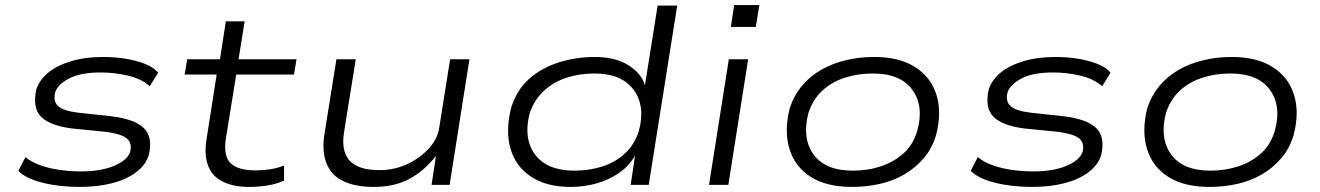

<svg xmlns="http://www.w3.org/2000/svg" viewBox="-20 -727 5191 755"><path d="M292 8Q213 8 147.5 -8.5Q82 -25 52 -55L80 -109Q103 -90 137.5 -77.5Q172 -65 213.5 -59Q255 -53 298 -53Q377 -53 429 -75Q481 -97 492 -130Q500 -163 480 -181.5Q460 -200 393 -209L261 -222Q173 -234 140 -269.5Q107 -305 123 -376Q136 -414 170.5 -442Q205 -470 260 -486.5Q315 -503 385 -503Q432 -503 474.5 -496Q517 -489 551 -475.5Q585 -462 602 -441L569 -388Q536 -417 483.5 -429.5Q431 -442 376 -442Q297 -442 252 -418.5Q207 -395 197 -364Q188 -329 208.5 -310Q229 -291 287 -284L416 -270Q509 -259 545.5 -223.5Q582 -188 565 -117Q553 -78 515 -49.5Q477 -21 420.5 -6.5Q364 8 292 8Z M959 8Q899 8 857.5 -12Q816 -32 799.5 -72.5Q783 -113 791 -172L832 -434H706L716 -494H845L868 -643H942L918 -494H1146L1136 -434H909L868 -181Q858 -112 887.5 -84.5Q917 -57 984 -57Q1012 -57 1040 -61Q1068 -65 1097 -76V-17Q1070 -4 1034 2Q998 8 959 8Z M1450 8Q1378 8 1330.5 -14.5Q1283 -37 1264 -84.5Q1245 -132 1256 -201L1303 -494H1379L1333 -208Q1325 -159 1337 -125.5Q1349 -92 1382.5 -75Q1416 -58 1472 -58Q1531 -58 1582 -82Q1633 -106 1667 -144Q1701 -182 1707 -224L1750 -494H1826L1748 0H1677L1694 -112H1693Q1646 -53 1588 -22.5Q1530 8 1450 8Z M2224 8Q2129 8 2068.5 -32Q2008 -72 1987.5 -142Q1967 -212 1990 -303Q2012 -374 2061.5 -417.5Q2111 -461 2178.5 -482Q2246 -503 2319 -503Q2401 -503 2453.5 -469Q2506 -435 2518 -385H2515L2566 -705H2643L2531 0H2460L2478 -120H2480Q2456 -76 2415 -47.5Q2374 -19 2325 -5.5Q2276 8 2224 8ZM2238 -56Q2298 -56 2349 -72.5Q2400 -89 2437.5 -123.5Q2475 -158 2492 -211Q2519 -310 2471.5 -374Q2424 -438 2318 -438Q2259 -438 2208 -421.5Q2157 -405 2119 -370Q2081 -335 2063 -282Q2037 -183 2084 -119.5Q2131 -56 2238 -56Z M2854 -621 2867 -707H2966L2952 -621ZM2768 0 2846 -494H2922L2844 0Z M3330 8Q3230 8 3168 -31.5Q3106 -71 3084.5 -141Q3063 -211 3085 -300Q3102 -352 3134 -390Q3166 -428 3210 -453Q3254 -478 3307 -490.5Q3360 -503 3417 -503Q3517 -503 3579 -463Q3641 -423 3662.5 -354Q3684 -285 3661 -196Q3645 -143 3612.5 -105Q3580 -67 3536.5 -41.5Q3493 -16 3440.5 -4Q3388 8 3330 8ZM3333 -56Q3393 -56 3444 -73Q3495 -90 3533 -124Q3571 -158 3587 -213Q3614 -310 3567.5 -374Q3521 -438 3412 -438Q3354 -438 3302.5 -421.5Q3251 -405 3214 -371Q3177 -337 3159 -283Q3133 -184 3179 -120Q3225 -56 3333 -56Z M4037 8Q3958 8 3892.5 -8.5Q3827 -25 3797 -55L3825 -109Q3848 -90 3882.5 -77.5Q3917 -65 3958.5 -59Q4000 -53 4043 -53Q4122 -53 4174 -75Q4226 -97 4237 -130Q4245 -163 4225 -181.5Q4205 -200 4138 -209L4006 -222Q3918 -234 3885 -269.5Q3852 -305 3868 -376Q3881 -414 3915.5 -442Q3950 -470 4005 -486.5Q4060 -503 4130 -503Q4177 -503 4219.5 -496Q4262 -489 4296 -475.5Q4330 -462 4347 -441L4314 -388Q4281 -417 4228.5 -429.5Q4176 -442 4121 -442Q4042 -442 3997 -418.5Q3952 -395 3942 -364Q3933 -329 3953.5 -310Q3974 -291 4032 -284L4161 -270Q4254 -259 4290.5 -223.5Q4327 -188 4310 -117Q4298 -78 4260 -49.5Q4222 -21 4165.5 -6.5Q4109 8 4037 8Z M4736 8Q4636 8 4574 -31.5Q4512 -71 4490.5 -141Q4469 -211 4491 -300Q4508 -352 4540 -390Q4572 -428 4616 -453Q4660 -478 4713 -490.5Q4766 -503 4823 -503Q4923 -503 4985 -463Q5047 -423 5068.5 -354Q5090 -285 5067 -196Q5051 -143 5018.5 -105Q4986 -67 4942.5 -41.5Q4899 -16 4846.5 -4Q4794 8 4736 8ZM4739 -56Q4799 -56 4850 -73Q4901 -90 4939 -124Q4977 -158 4993 -213Q5020 -310 4973.5 -374Q4927 -438 4818 -438Q4760 -438 4708.5 -421.5Q4657 -405 4620 -371Q4583 -337 4565 -283Q4539 -184 4585 -120Q4631 -56 4739 -56Z"/></svg>

Font: Nunito Sans 7pt Expanded Light
Style: Italic
Weight: 300
Width: 7
Italic angle: -9°
Designer: Vernon Adams
Foundry: Vernon Adams
Version: Version 3.101;gftools[0.9.27]